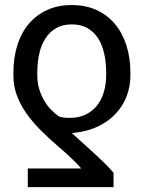

<svg xmlns="http://www.w3.org/2000/svg" viewBox="-20 -573 580 776"><path d="M92.3 183.2V108H308.2Q304 102.3 293 90.9Q282 79.5 268.1 66.2Q254.3 52.9 239.5 39.8Q224.8 26.6 213.1 17Q173.7 -17 140.8 -50.4Q108 -83.8 84.2 -118.4Q60.4 -153.1 47.2 -190Q34.1 -226.9 34.1 -268.5V-278.4Q34.1 -339.1 49.9 -389.6Q65.7 -440 96.1 -476.2Q126.4 -512.4 170.3 -532.5Q214.1 -552.6 269.9 -552.6Q326 -552.6 370 -532.5Q414.1 -512.4 444.4 -476.2Q474.8 -440 490.9 -389.6Q507.1 -339.1 507.1 -278.4V-268.5Q507.1 -224.8 492.4 -185.5Q477.6 -146.3 449.4 -115.4Q421.2 -84.5 380.1 -63.9Q339.1 -43.3 286.9 -36.9Q283.4 -36.6 281.2 -36.2Q279.1 -35.9 277.5 -35.7Q275.9 -35.5 274.3 -35.5Q272.7 -35.5 269.9 -35.5Q291.2 -16 313.7 4.1Q336.3 24.1 358.1 44.2Q380 64.3 400.7 84.5Q421.5 104.8 438.9 125V183.2ZM409.1 -278.4Q409.1 -320.7 401.1 -356.5Q393.1 -392.4 376.2 -418.5Q359.4 -444.6 333.1 -459.5Q306.8 -474.4 269.9 -474.4Q233.7 -474.4 207.4 -459.5Q181.1 -444.6 164.1 -418.5Q147 -392.4 138.8 -356.5Q130.7 -320.7 130.7 -278.4V-268.5Q130.7 -239.7 138.1 -214.3Q145.6 -188.9 157.8 -167.8Q170.1 -146.7 185.9 -130.1Q201.7 -113.6 218.8 -102.3Q228.3 -99.1 238.5 -97.8Q248.6 -96.6 261.4 -96.6Q299.7 -96.6 327.6 -110.6Q355.5 -124.6 373.6 -148.4Q391.7 -172.2 400.4 -203.3Q409.1 -234.4 409.1 -268.5Z"/></svg>

Font: Fast_Sans
Style: Regular
Weight: 400
Designer: Rasmus Andersson
Foundry: rsms
Version: Version 3.018;git-588b23468